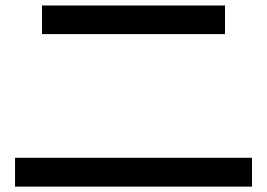

<svg xmlns="http://www.w3.org/2000/svg" viewBox="-20 -716 980 705"><path d="M134.3 -695.8H806.2V-590.8H134.3ZM35.2 -136.7H905.3V-30.8H35.2Z"/></svg>

Font: FORM UDPGothic
Style: Bold
Weight: 700
Foundry: Pronama LLC
Version: Version 1.051